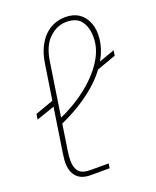

<svg xmlns="http://www.w3.org/2000/svg" viewBox="-139 -824 738 906"><g transform="rotate(-20 230.5 -371.0)"><path d="M12 -332 16 -359 122 -397 119 -369ZM354 -454 358 -480 461 -517 457 -491ZM157 0Q111 0 88 -25.5Q65 -51 65 -97Q65 -107 66.5 -117.5Q68 -128 69 -139L135 -569Q142 -614 158 -647Q174 -680 196 -701Q218 -722 244.5 -732Q271 -742 299 -742Q339 -742 365 -725Q391 -708 404.5 -679Q418 -650 418 -613Q418 -567 398.5 -521Q379 -475 340 -430.5Q301 -386 242.5 -345.5Q184 -305 107 -271L102 -295Q187 -331 252.5 -381.5Q318 -432 355.5 -490Q393 -548 393 -606Q393 -657 370.5 -688Q348 -719 296 -719Q249 -719 210 -682Q171 -645 160 -569L95 -144Q93 -131 92 -120Q91 -109 91 -98Q91 -61 107.5 -42Q124 -23 164 -23H256L253 0Z"/></g></svg>

Font: MuseoModerno Thin Thin
Style: Italic
Weight: 250
Italic angle: -9°
Version: Version 1.003